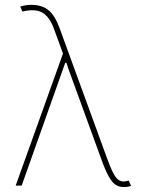

<svg xmlns="http://www.w3.org/2000/svg" viewBox="-20 -757 598 783"><path d="M485.4 5.9Q457 5.9 438.7 -14.9Q420.4 -35.6 399.4 -90.8L258.8 -476.6L253.9 -492.2L202.1 -633.8Q189.5 -670.4 172.1 -689.7Q154.8 -709 130.6 -713.6Q106.4 -718.3 71.3 -710L62.5 -730.5Q74.7 -733.9 86.9 -735.8Q99.1 -737.8 110.4 -737.3Q153.3 -736.3 179 -714.6Q204.6 -692.9 223.6 -640.6L417 -110.4Q437 -55.7 450.7 -36.4Q464.4 -17.1 483.4 -16.6Q491.2 -17.1 504.9 -20.5L514.6 1Q508.3 3.4 501 4.6Q493.7 5.9 485.4 5.9ZM43.9 0 241.2 -550.8 257.8 -501H246.1L68.4 0Z"/></svg>

Font: Inter Tight Thin
Style: Regular
Weight: 250
Designer: Rasmus Andersson
Foundry: rsms
Version: Version 3.004